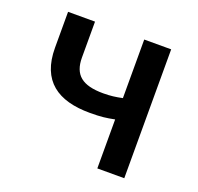

<svg xmlns="http://www.w3.org/2000/svg" viewBox="-102 -660 793 770"><g transform="rotate(20 294.5 -275.0)"><path d="M388 0H503V-550H388V-300C360 -294 337 -291 307 -291C217 -291 178 -323 178 -397V-550H63V-397C63 -255 147 -199 283 -199C332 -199 352 -202 388 -209Z"/></g></svg>

Font: Noto Sans HK Medium
Style: Regular
Weight: 500
Designer: Ryoko NISHIZUKA 西塚涼子 (kana, bopomofo & ideographs); Paul D. Hunt (Latin, Greek & Cyrillic); Sandoll Communications 산돌커뮤니
Foundry: Adobe
Version: Version 2.002;hotconv 1.0.116;makeotfexe 2.5.65601